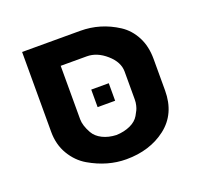

<svg xmlns="http://www.w3.org/2000/svg" viewBox="-108 -722 886 844"><g transform="rotate(-20 335.0 -300.0)"><path d="M76.2 -226.1V-600.1H348.1Q442.4 -600.1 522.9 -547.9Q562.5 -522 585.7 -477.5Q608.9 -433.1 608.9 -374V-226.1Q608.9 -117.2 532.2 -58.1Q456.5 0 346.2 0Q258.8 0 174.8 -48.8Q131.3 -74.2 103.8 -120.4Q76.2 -166.5 76.2 -226.1ZM470.2 -365.2Q470.2 -409.7 427.2 -447.3Q384.3 -484.9 336.9 -484.9H214.8V-234.9Q214.8 -205.6 235.8 -168Q249 -144.5 276.9 -130.6Q304.7 -116.7 341.8 -115.2Q378.4 -116.7 406.7 -129.6Q435.1 -142.6 448.2 -165Q456.5 -179.7 460.2 -187.3Q463.9 -194.8 467 -207.5Q470.2 -220.2 470.2 -234.9ZM305.2 -340.8H387.2V-258.8H305.2Z"/></g></svg>

Font: Miedinger*
Style: Bold
Weight: 700
Version: Version 001.000